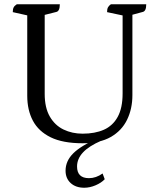

<svg xmlns="http://www.w3.org/2000/svg" viewBox="-20 -661 745 902"><path d="M368 12Q275 12 218 -16Q161 -44 134.5 -94Q108 -144 108 -211V-602L125 -585L40 -604Q40 -618 44 -626Q48 -634 59 -641H261Q261 -625 257 -616Q253 -607 245 -605L174 -587L190 -604V-220Q190 -155 214 -113.5Q238 -72 278.5 -52.5Q319 -33 368 -33Q426 -33 468 -51.5Q510 -70 533 -112Q556 -154 556 -222V-608L563 -587L483 -604Q483 -618 487 -626Q491 -634 501 -641H667Q667 -625 663 -616Q659 -607 651 -605L592 -589L602 -613V-214Q602 -150 577 -98.5Q552 -47 500.5 -17.5Q449 12 368 12ZM376 221Q336 221 312 199Q288 177 288 141Q288 95 324.5 59Q361 23 440 -11L456 0Q398 25 370 55Q342 85 342 121Q342 176 398 176Q431 176 462 154L472 181Q456 198 429 209.5Q402 221 376 221Z"/></svg>

Font: Pitagon Serif
Style: Regular
Weight: 400
Designer: Travis Tran
Foundry: Pitagon
Version: Version 1.000;gftools[0.9.26]